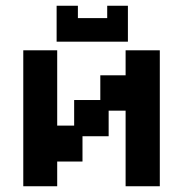

<svg xmlns="http://www.w3.org/2000/svg" viewBox="-20 -637 637 668"><path d="M61 11V-462H179V-200H238V-289H329V-375H417V-462H536V11H417V-252H358V-163H267V-75H179V11ZM177 -492V-617H251V-574H353V-617H425V-492Z"/></svg>

Font: Pixelify Sans SemiBold
Style: Regular
Weight: 600
Designer: Stefie Justprince
Foundry: Typecalism Foundryline
Version: Version 1.000